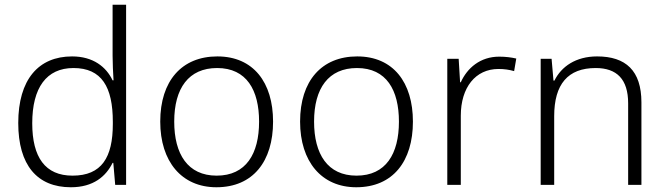

<svg xmlns="http://www.w3.org/2000/svg" viewBox="-20 -780 2809 810"><path d="M279 10C374 10 427 -36 455 -93H458L466 0H512V-760H455V-545C455 -514 457 -472 459 -441H455C428 -498 373 -542 284 -542C142 -542 57 -444 57 -261C57 -83 137 10 279 10ZM286 -39C171 -39 116 -116 116 -260C116 -410 176 -493 290 -493C409 -493 456 -413 456 -266V-257C456 -116 409 -39 286 -39Z M1132 -267C1132 -432 1049 -542 897 -542C747 -542 656 -439 656 -267C656 -99 746 10 893 10C1048 10 1132 -100 1132 -267ZM715 -267C715 -408 776 -493 896 -493C1021 -493 1073 -399 1073 -267C1073 -131 1018 -39 894 -39C772 -39 715 -130 715 -267Z M1722 -267C1722 -432 1639 -542 1487 -542C1337 -542 1246 -439 1246 -267C1246 -99 1336 10 1483 10C1638 10 1722 -100 1722 -267ZM1305 -267C1305 -408 1366 -493 1486 -493C1611 -493 1663 -399 1663 -267C1663 -131 1608 -39 1484 -39C1362 -39 1305 -130 1305 -267Z M2086 -541C2006 -541 1951 -493 1924 -433H1921L1915 -532H1867V0H1924V-292C1924 -411 1986 -489 2083 -489C2107 -489 2128 -486 2149 -480L2158 -533C2137 -538 2112 -541 2086 -541Z M2499 -542C2409 -542 2348 -499 2319 -440H2315L2307 -532H2261V0H2318V-290C2318 -425 2376 -493 2493 -493C2582 -493 2630 -446 2630 -344V0H2686V-348C2686 -482 2620 -542 2499 -542Z"/></svg>

Font: Noto Sans Malayalam Light
Style: Regular
Weight: 300
Designer: Jelle Bosma - Monotype Design Team
Foundry: Monotype Imaging Inc.
Version: Version 2.104